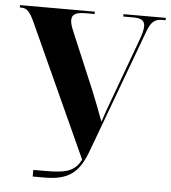

<svg xmlns="http://www.w3.org/2000/svg" viewBox="-52 -761 719 808"><g transform="rotate(5 308.0 -357.0)"><path d="M116 0H163C266 0 311 -32 347 -132L537 -644C553 -690 569 -704 601 -704H616V-714H437V-704H478C513 -704 528 -695 528 -671C528 -656 523 -636 513 -610L416 -346C405 -317 395 -289 384 -255C368 -298 353 -337 336 -379L236 -616C226 -639 220 -656 220 -670C220 -695 238 -704 278 -704H316V-714H0V-704H5C30 -704 42 -691 61 -651L317 -89C289 -34 247 -28 160 -28H116Z"/></g></svg>

Font: Noto Serif Display Condensed ExtraBold
Style: Regular
Weight: 800
Width: 3
Designer: Monotype Design Team
Foundry: Monotype Imaging Inc.
Version: Version 2.009